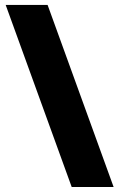

<svg xmlns="http://www.w3.org/2000/svg" viewBox="-20 -744 482 774"><path d="M171.9 -724.1 438 9.8H269L2.9 -724.1Z"/></svg>

Font: Sahel Black FD
Style: Black-FD
Weight: 900
Foundry: Saber Rastikerdar (saber.rastikerdar@gmail.com)
Version: Version 3.3.1